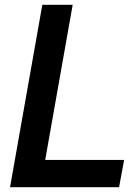

<svg xmlns="http://www.w3.org/2000/svg" viewBox="-20 -783 580 803"><path d="M478 0H22L157 -763H284L169 -114H499Z"/></svg>

Font: Open Sauce One SemiBold Italic
Style: Regular
Weight: 600
Italic angle: -10°
Designer: Alfredo Marco Pradil
Foundry: Creative Sauce Fz LLC
Version: Version 1.477